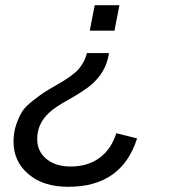

<svg xmlns="http://www.w3.org/2000/svg" viewBox="-20 -549 651 738"><path d="M243 169Q145 169 89 120Q32 72 32 -5Q32 -41 43 -72Q54 -103 66 -121.5Q78 -140 107 -162.5Q136 -185 149 -193.5Q162 -202 197 -222Q259 -257 283 -284Q306 -312 314 -345H399Q393 -306 376 -277Q359 -248 333 -225Q307 -202 242 -165Q191 -137 168 -115Q123 -73 123 -15Q123 33 158.5 62Q194 91 251 91Q318 91 363 57.5Q408 24 427 -37L507 -17Q448 169 243 169ZM344 -529H439L420 -431H325Z"/></svg>

Font: Libra Sans
Style: Italic
Weight: 400
Italic angle: -12°
Foundry: Context Ltd
Version: Version 1.002